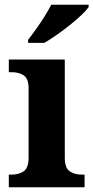

<svg xmlns="http://www.w3.org/2000/svg" viewBox="-20 -786 392 806"><path d="M17 0V-53H29Q59 -53 79.5 -67Q100 -81 100 -124V-416Q100 -456 79.5 -469.5Q59 -483 29 -483H17V-536H252V-124Q252 -81 272.5 -67Q293 -53 323 -53H335V0ZM98 -619Q113 -638 131.5 -664Q150 -690 167 -717Q184 -744 195 -766H352V-756Q343 -743 322 -723Q301 -703 273.5 -681Q246 -659 218 -639.5Q190 -620 166 -606H98Z"/></svg>

Font: Noto Serif Sinhala
Style: Bold
Weight: 700
Designer: Jelle Bosma - Monotype Design Team
Foundry: Monotype Imaging Inc.
Version: Version 2.007; ttfautohint (v1.8.4.7-5d5b)